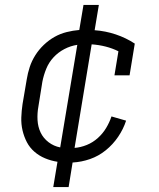

<svg xmlns="http://www.w3.org/2000/svg" viewBox="-20 -648 640 775"><path d="M195 107 212 5Q186 1 162 -9Q138 -19 119 -35.5Q100 -52 88.5 -74Q77 -96 71 -121.5Q65 -147 66 -174Q67 -201 71 -228L88 -328Q92 -353 100 -377.5Q108 -402 122.5 -425Q137 -448 157 -467Q177 -486 200 -499Q223 -512 249 -518.5Q275 -525 300 -527L317 -628H379L362 -526Q406 -523 447.5 -509Q489 -495 524 -472L503 -344H442L458 -441Q434 -453 406.5 -460Q379 -467 350 -469L281 -51Q306 -53 330.5 -63Q355 -73 375 -91Q395 -109 408.5 -131.5Q422 -154 430 -178L489 -161Q478 -127 457 -96Q436 -65 407 -41.5Q378 -18 343.5 -6Q309 6 273 8L257 107ZM223 -53 292 -467Q265 -463 240 -450Q215 -437 196 -416.5Q177 -396 166.5 -370Q156 -344 151 -318L135 -218Q130 -191 131.5 -163.5Q133 -136 144 -113Q155 -90 176 -74Q197 -58 223 -53Z"/></svg>

Font: Iosevka HT Light Extended
Style: Italic
Weight: 300
Width: 7
Italic angle: -9°
Monospace: yes
Designer: Belleve Invis
Foundry: Belleve Invis
Version: Version 32.3.0; ttfautohint (v1.8.4)